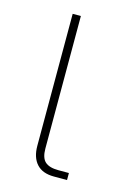

<svg xmlns="http://www.w3.org/2000/svg" viewBox="-89 -585 442 634"><g transform="rotate(15 132.0 -267.5)"><path d="M108 -82Q108 -50 122.5 -37Q137 -24 168 -24H204V0H159Q120 0 100 -22Q80 -44 80 -84V-535H108Z"/></g></svg>

Font: Prompt Thin
Style: Regular
Weight: 100
Designer: Katatrad Team
Foundry: CadsonDemak
Version: Version 1.030